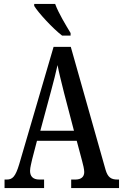

<svg xmlns="http://www.w3.org/2000/svg" viewBox="-20 -951 622 971"><path d="M294 -771H337V-784C314 -822 275 -886 259 -931H153V-921C174 -886 247 -807 294 -771ZM3 0H203V-43H179C145 -43 132 -61 132 -87C132 -105 140 -131 143 -147L167 -239H368L395 -138C400 -120 406 -95 406 -81C406 -57 391 -43 361 -43H340V0H582V-43H574C541 -43 525 -55 514 -92L338 -714H251L77 -120C58 -57 43 -43 14 -43H3ZM184 -290 238 -490C251 -538 263 -585 271 -622C278 -584 290 -538 304 -481L354 -290Z"/></svg>

Font: Noto Serif Devanagari ExtraCondensed Medium
Style: Regular
Weight: 500
Width: 2
Designer: Universal Thirst, Indian Type Foundry and the Monotype Design Team
Foundry: Monotype Imaging Inc.
Version: Version 2.004